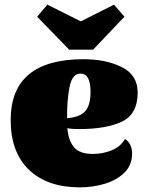

<svg xmlns="http://www.w3.org/2000/svg" viewBox="-20 -785 620 827"><path d="M26 0ZM549 -124Q549 -74 516 -41.5Q483 -9 431.5 6.5Q380 22 324 22Q184 22 105 -53.5Q26 -129 26 -268Q26 -530 340 -530Q436 -530 504.5 -496Q573 -462 573 -386Q573 -294 506 -261.5Q439 -229 319 -229Q286 -229 270 -233Q275 -178 299.5 -150Q324 -122 379 -122Q423 -122 461 -137.5Q499 -153 518 -186Q533 -178 541 -161Q549 -144 549 -124ZM269 -276Q323 -280 346.5 -305.5Q370 -331 370 -389Q370 -468 327 -468Q290 -468 279 -408Q268 -348 269 -276ZM471 -765 516 -713 381 -571H278L140 -713L184 -765L328 -693Z"/></svg>

Font: Sansita Black
Style: Regular
Weight: 900
Designer: Pablo Cosgaya
Foundry: Omnibus-Type
Version: Version 1.006; ttfautohint (v1.5)